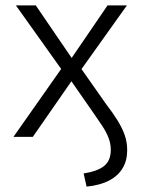

<svg xmlns="http://www.w3.org/2000/svg" viewBox="-20 -509 531 714"><path d="M302 185 291 136Q343 128 367.5 108Q392 88 392 48Q392 26 384 4.5Q376 -17 360.5 -40.5Q345 -64 324 -94L239 -216H252L102 0H30L219 -269L220 -235L39 -489H113L253 -284H240L380 -489H452L273 -238L274 -265L373 -124Q400 -89 417.5 -60.5Q435 -32 444 -6Q453 20 453 50Q453 88 436 116.5Q419 145 385.5 162.5Q352 180 302 185Z"/></svg>

Font: Nunito Sans 10pt SemiCondensed Light
Style: Regular
Weight: 300
Width: 4
Designer: Vernon Adams
Foundry: Vernon Adams
Version: Version 3.101;gftools[0.9.27]